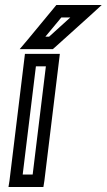

<svg xmlns="http://www.w3.org/2000/svg" viewBox="-20 -725 428 770"><path d="M158 0 217 -484 220 -509H195H105H80L77 -484L18 0L14 25H39H129H154L158 0ZM111 -25H71L124 -459H164L111 -25ZM328 -705H219H206L197 -694L92 -567L59 -528H107H181H192L200 -535L341 -662L388 -705H328ZM262 -655 177 -578H162L226 -655H262Z"/></svg>

Font: Gamestation Display Outline
Style: Italic
Weight: 400
Designer: Jonas Hecksher
Foundry: Jonas Hecksher, Playtypeª, e-types AS
Version: Version 1.003